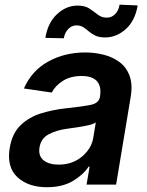

<svg xmlns="http://www.w3.org/2000/svg" viewBox="-20 -772 615 803"><path d="M176.1 11Q98.4 11 52.9 -30.9Q7.5 -72.8 20.6 -153.1Q30.9 -214.5 66.2 -248.4Q101.6 -282.3 151.5 -297.8Q201.3 -313.2 255 -318.9Q328.1 -326.7 361 -333.8Q393.8 -340.9 398.4 -367.9V-370Q404.8 -410.2 385.7 -432.2Q366.5 -454.2 321.7 -454.2Q274.9 -454.2 242.9 -433.8Q210.9 -413.4 196.4 -384.9L79.9 -402Q112.9 -476.6 181.6 -514.6Q250.4 -552.6 336.3 -552.6Q375.4 -552.6 412.8 -543.3Q450.3 -534.1 479.2 -512.8Q508.2 -491.5 521.8 -455.3Q535.5 -419 526.3 -365.1L465.6 0H342L354.8 -74.9H350.5Q327.8 -40.5 284.1 -14.7Q240.4 11 176.1 11ZM224.8 -83.5Q282.7 -83.5 322.6 -116.8Q362.6 -150.2 370 -195.7L380.7 -259.9Q371.4 -253.2 348.7 -248Q326 -242.9 301 -239.3Q275.9 -235.8 258.9 -233.3Q214.8 -227.3 182.9 -209.9Q150.9 -192.5 145.2 -155.2Q139.6 -120 162.1 -101.7Q184.7 -83.5 224.8 -83.5ZM246.8 -611.9 169.7 -613.6Q180 -677.2 218.6 -712.9Q257.1 -748.6 304.3 -748.6Q335.6 -748.6 354.4 -736Q373.2 -723.4 389 -710.8Q404.8 -698.2 427.2 -698.2Q447.4 -698.2 462 -713.4Q476.6 -728.7 480.1 -752.5L555.8 -749.3Q545.1 -685.7 506.6 -650.7Q468 -615.8 420.5 -615.4Q394.5 -615.4 378.7 -623Q362.9 -630.7 351.6 -640.6Q340.2 -650.6 328.5 -658.2Q316.8 -665.8 299 -665.8Q280.2 -665.8 265.6 -650.9Q251.1 -636 246.8 -611.9Z"/></svg>

Font: Inter UI Semi Bold
Style: Italic
Weight: 600
Italic angle: -9.39999°
Designer: Rasmus Andersson
Foundry: rsms
Version: 3.2;8d6f07862